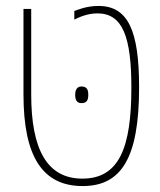

<svg xmlns="http://www.w3.org/2000/svg" viewBox="-20 -615 540 646"><path d="M258 11C387 11 448 -81 448 -321C448 -512 411 -595 311 -595C270 -595 239 -581 230 -578V-549C246 -557 274 -570 308 -570C394 -570 422 -488 422 -320C422 -118 381 -14 257 -14C138 -14 85 -113 85 -297V-585H59V-297C59 -87 124 11 258 11ZM233 -296C233 -281 237 -268 254 -268C274 -268 277 -281 277 -296C277 -311 274 -324 254 -324C238 -324 233 -311 233 -296Z"/></svg>

Font: Noto Sans Hebrew Condensed Thin
Style: Regular
Weight: 100
Width: 3
Designer: Monotype Design Team
Foundry: Monotype Imaging Inc.
Version: Version 2.004